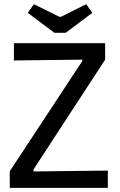

<svg xmlns="http://www.w3.org/2000/svg" viewBox="-20 -904 577 924"><path d="M27 0V-80L376 -610V-617L47 -613V-696H486V-617L141 -88V-79L499 -83V0ZM242 -746 114 -842 143 -884 266 -823H273L395 -884L424 -842L296 -746Z"/></svg>

Font: Ruda Medium
Style: Regular
Weight: 500
Version: Version 2.001